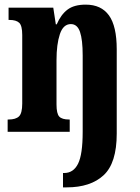

<svg xmlns="http://www.w3.org/2000/svg" viewBox="-20 -569 603 829"><path d="M252 178H257Q297 178 317 138Q337 98 337 0V-330Q337 -397 325.5 -431Q314 -465 286 -465Q253 -465 238.5 -421.5Q224 -378 224 -309V-118Q224 -78 236 -65.5Q248 -53 278 -53H281V0H13V-53H17Q48 -53 62 -66.5Q76 -80 76 -122V-418Q76 -458 63 -470.5Q50 -483 20 -483H17V-536H210L221 -464H225Q243 -506 271.5 -527.5Q300 -549 350 -549Q417 -549 450.5 -502.5Q484 -456 484 -356V8Q484 135 427.5 187.5Q371 240 268 240H252Z"/></svg>

Font: Noto Serif CondExtraBold
Style: Regular
Weight: 800
Width: 3
Designer: Monotype Design Team
Foundry: Monotype Imaging Inc.
Version: Version 1.001